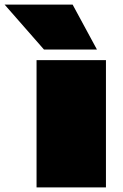

<svg xmlns="http://www.w3.org/2000/svg" viewBox="-104 -810 532 830"><path d="M54 0V-550H354V0ZM86 -596 -84 -790H210L315 -596Z"/></svg>

Font: Georama ExtraExtended Black
Style: Regular
Weight: 900
Width: 8
Designer: Jean-Baptiste Levee
Foundry: Production Type
Version: Version 1.000